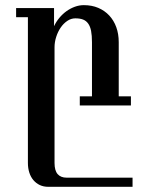

<svg xmlns="http://www.w3.org/2000/svg" viewBox="-20 -406 555 739"><path d="M490.2 313H165.5Q147.5 313 133.1 306.2Q118.7 299.3 108.4 287.1Q98.1 274.9 92.8 258.1Q87.4 241.2 87.4 221.2V-339.8H42V-375H188V-305.2Q196.3 -322.8 208.7 -337.6Q221.2 -352.5 236.3 -363.3Q251.5 -374 268.3 -380.1Q285.2 -386.2 302.7 -386.2Q333.5 -386.2 358.2 -375.7Q382.8 -365.2 400.4 -346.4Q418 -327.6 427.5 -301.5Q437 -275.4 437 -243.7V-35.2H483.9V0H287.1V-35.2H334V-243.2Q334 -269.5 330.6 -287.1Q327.1 -304.7 319.3 -315.4Q311.5 -326.2 299.6 -330.8Q287.6 -335.4 270 -335.4Q253.4 -335.4 238.8 -325.4Q224.1 -315.4 213.4 -299.6Q202.6 -283.7 196.3 -263.9Q189.9 -244.1 189.9 -224.1V221.2Q189.9 250.5 201.9 264.2Q213.9 277.8 236.3 277.8H490.2Z"/></svg>

Font: Arian Grqi
Style: Italic
Weight: 400
Italic angle: -15°
Designer: Ruben Hakobyan (Tarumian)
Foundry: Ruben Hakobyan (Tarumian)
Version: Version 1.002